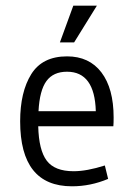

<svg xmlns="http://www.w3.org/2000/svg" viewBox="-20 -651 478 684"><path d="M384.8 -232.4Q384.8 -211.9 383.8 -201.2H116.2Q118.2 -116.2 146.5 -78.6Q174.8 -41 242.2 -41Q289.1 -41 353.5 -61.5L365.2 -13.7Q302.7 12.7 236.3 12.7Q51.8 12.7 51.8 -218.8Q51.8 -323.2 91.3 -386.7Q130.9 -450.2 218.8 -450.2Q297.9 -450.2 341.3 -393.1Q384.8 -335.9 384.8 -232.4ZM117.2 -254.9H321.3Q317.4 -395.5 218.8 -395.5Q169.9 -395.5 145.5 -362.3Q121.1 -329.1 117.2 -254.9ZM325.2 -630.9 244.1 -500H193.4L241.2 -630.9Z"/></svg>

Font: Sudo Light
Style: Regular
Weight: 300
Monospace: yes
Designer: Jens Kutilek
Foundry: Jens Kutilek
Version: Version 0.040